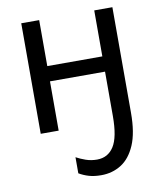

<svg xmlns="http://www.w3.org/2000/svg" viewBox="-87 -604 760 917"><g transform="rotate(-10 293.5 -145.5)"><path d="M521 -24Q521 73 495.5 132Q470 191 427 218Q384 245 330 245Q296 245 270.5 237.5Q245 230 223 217V139Q243 150 268.5 159Q294 168 323 168Q376 168 404.5 123.5Q433 79 433 -24V-239H166V0H79V-536H166V-313H433V-536H521Z"/></g></svg>

Font: Noto Sans Display
Style: Regular
Weight: 400
Designer: Monotype Design Team
Foundry: Monotype Imaging Inc.
Version: Version 2.003